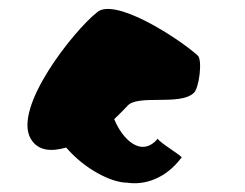

<svg xmlns="http://www.w3.org/2000/svg" viewBox="-20 -719 551 432"><path d="M49 -407C66 -378 97 -378 129 -387C170 -339 230 -308 266 -308C304 -302 352 -316 388 -364C397 -364 337 -399 335 -407C298 -363 255 -406 237 -451C251 -464 264 -478 266 -480C288 -508 385 -480 416 -510C428 -520 436 -584 425 -594C378 -636 236 -726 198 -691C145 -649 9 -477 49 -407Z"/></svg>

Font: Ampere
Style: SCSuCnd
Weight: 400
Version: Version 1